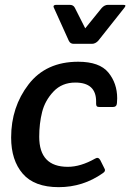

<svg xmlns="http://www.w3.org/2000/svg" viewBox="-20 -761 538 793"><path d="M26 0ZM377 -342Q377 -420 291 -420Q236 -420 201 -383Q166 -346 154 -298.5Q142 -251 142 -196Q142 -72 260 -72Q313 -72 373 -106Q386 -114 394 -100L410 -68Q419 -55 405 -46Q323 12 222.5 12Q122 12 74 -43.5Q26 -99 26 -193Q26 -319 98 -412.5Q170 -506 303 -506Q391 -506 427.5 -461.5Q464 -417 464 -355Q464 -345 463 -335Q462 -319 446 -319H392Q383 -319 380 -322Q377 -325 377 -332Q377 -339 377 -342ZM426 -741H489Q498 -741 498 -737.5Q498 -734 493 -728L386 -593Q374 -580 360 -580H284Q270 -580 264 -593L203 -728Q201 -732 201 -734Q201 -741 213 -741H268Q283 -741 289 -729L332 -644L400 -728Q412 -741 426 -741Z"/></svg>

Font: Crete Round
Style: Italic
Weight: 400
Designer: Veronika Burian
Foundry: TypeTogether
Version: Version 1.001; ttfautohint (v1.6)